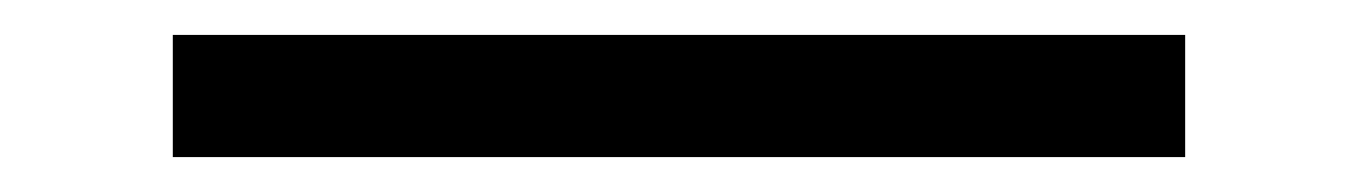

<svg xmlns="http://www.w3.org/2000/svg" viewBox="-20 -93 777 110"><path d="M79 -3V-73H659V-3Z"/></svg>

Font: Narnoor
Style: Regular
Weight: 400
Designer: S. Sridhar Murthy
Foundry: SIL International
Version: Version 3.000